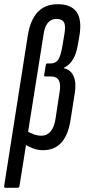

<svg xmlns="http://www.w3.org/2000/svg" viewBox="-34 -709 403 914"><path d="M-8 185Q-16 185 -14 175L98 -538Q110 -614 145.5 -651.5Q181 -689 240 -689Q303 -689 329.5 -653.5Q356 -618 345 -544L337 -498Q330 -454 313.5 -426.5Q297 -399 270 -386V-384Q303 -377 316.5 -346Q330 -315 322 -266L302 -139Q280 6 171 6Q146 6 123.5 -2.5Q101 -11 82 -23L93 -86Q109 -76 127 -69.5Q145 -63 163 -63Q190 -63 207.5 -84Q225 -105 231 -148L250 -273Q262 -345 209 -345H182Q175 -345 176 -351L184 -399Q185 -407 191 -407H207Q230 -407 242.5 -424Q255 -441 263 -490L272 -543Q280 -586 270.5 -602.5Q261 -619 234 -619Q209 -619 193.5 -600Q178 -581 173 -543L59 175Q58 185 50 185Z"/></svg>

Font: Sofia Sans Extra Condensed Medium
Style: Italic
Weight: 500
Italic angle: -9°
Version: Version 4.100